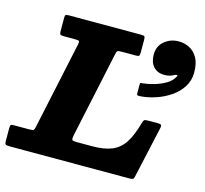

<svg xmlns="http://www.w3.org/2000/svg" viewBox="-157 -892 1086 1015"><g transform="rotate(15 386.0 -384.0)"><path d="M589.5 -666Q589.5 -625 611 -600.8Q632.5 -576.5 671 -576.5Q687.5 -576.5 700 -580Q712.5 -583.5 722.5 -589.5Q732 -594.5 737.5 -593.2Q743 -592 734.5 -580Q722.5 -558 694.8 -542Q667 -526 633.5 -516.2Q600 -506.5 573 -504Q565.5 -503.5 562 -503Q558.5 -502.5 558.5 -494V-449.5Q558.5 -438 561.8 -436Q565 -434 576 -434.5Q616.5 -437 659.5 -451Q702.5 -465 739.2 -489.8Q776 -514.5 798.5 -549.8Q821 -585 821 -629.5Q821 -679.5 803.5 -709.8Q786 -740 758.5 -753.8Q731 -767.5 700.5 -767.5Q655.5 -767.5 622.5 -740Q589.5 -712.5 589.5 -666ZM-47.5 -24.5Q-47.5 -7 -42.2 -3.5Q-37 0 -20 0H634Q648.5 0 653.5 -2.8Q658.5 -5.5 661 -17L724 -300.5Q726.5 -313 722.5 -317Q718.5 -321 704 -321H652Q634.5 -321 630 -316.8Q625.5 -312.5 622 -299Q602.5 -228 576 -187.8Q549.5 -147.5 507.8 -130.5Q466 -113.5 400.5 -113.5H317.5Q294.5 -113.5 291 -118.8Q287.5 -124 291 -142L391.5 -612.5Q395 -629 399 -632.8Q403 -636.5 423 -636.5H501Q514.5 -636.5 517.5 -640.8Q520.5 -645 520.5 -658.5V-728Q520.5 -742.5 516.8 -746.2Q513 -750 499 -750H102Q89.5 -750 85.8 -747.2Q82 -744.5 82 -732.5V-658Q82 -643 86.5 -639.8Q91 -636.5 106 -636.5H163.5Q184 -636.5 188.5 -633.2Q193 -630 189 -612.5L87.5 -138Q84 -121 80 -117.2Q76 -113.5 54.5 -113.5H-29Q-41 -113.5 -44.2 -109.8Q-47.5 -106 -47.5 -93.5Z"/></g></svg>

Font: Besley ExtraBold
Style: Italic
Weight: 800
Italic angle: -13°
Designer: Owen Earl
Foundry: indestructible type*
Version: Version 2.001